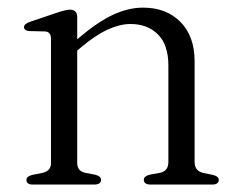

<svg xmlns="http://www.w3.org/2000/svg" viewBox="-20 -496 644 516"><path d="M187.5 -450V-390.5Q242 -437 283.5 -456.2Q325 -475.5 364.5 -475.5Q427 -475.5 465 -437Q503 -398.5 503 -331.5V-60.5Q503 -36 527.5 -31L552 -26Q568 -22 568 -12.5Q568 0 550 0H385Q366.5 0 366.5 -13Q366.5 -22.5 382 -26.5L409.5 -31.5Q432.5 -36 432.5 -60.5V-320Q432.5 -375.5 404.5 -403.5Q376.5 -431.5 330.5 -431.5Q302.5 -431.5 269.5 -416.5Q236.5 -401.5 197.5 -368.5L187.5 -360V-58Q187.5 -36 209.5 -31.5L235.5 -26.5Q251.5 -22.5 251.5 -13Q251.5 0 233 0H68.5Q51 0 51 -12.5Q51 -22 67 -26L94.5 -31.5Q117 -36.5 117 -58V-392Q117 -410.5 101 -411.5L59.5 -412.5Q44.5 -413.5 44.5 -423Q44.5 -432 61 -437.5L133.5 -462Q157 -470 168 -470Q187.5 -470 187.5 -450Z"/></svg>

Font: Fraunces 9pt Light
Style: Regular
Weight: 300
Version: Version 1.000;[0bf87f6ff]